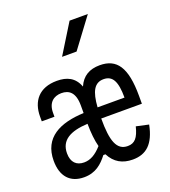

<svg xmlns="http://www.w3.org/2000/svg" viewBox="-147 -913 914 1032"><g transform="rotate(-20 310.0 -397.0)"><path d="M195 -525.5C93 -525.5 45 -463.5 45 -375.5V-348.5H117.5V-370.5C117.5 -429.5 151.5 -454.5 194.5 -455C239 -455.5 271.5 -431 271.5 -357.5V-313.5C135.5 -308 32.5 -260.5 32.5 -127C32.5 -38 77.5 12 157 12C223.5 12 261.5 -23 294 -65H306C333 -12 377 12 435.5 12C512.5 12 560.5 -30 581.5 -135L510.5 -150.5C495.5 -89.5 474.5 -65.5 434.5 -65.5C372 -65.5 350 -124 350.5 -253.5H583V-298.5C583 -462.5 537 -525.5 440.5 -525.5C381.5 -525.5 340 -501.5 317 -448.5C295.5 -506 252 -525.5 195 -525.5ZM266 -637 370.5 -806H475L349 -637ZM113.5 -140C113.5 -216 172.5 -247 271.5 -252C272 -199.5 276.5 -155.5 286 -119.5C251.5 -80.5 219.5 -63 184 -63C141 -63 113.5 -88.5 113.5 -140ZM352.5 -316.5C358.5 -405.5 381.5 -448 434 -448C485.5 -448 506.5 -408.5 506.5 -316.5Z"/></g></svg>

Font: Monaspace Neon
Style: Regular
Weight: 400
Designer: Riley Cran & the Lettermatic Team
Foundry: Lettermatic
Version: Version 1.200 (Monaspace Neon)